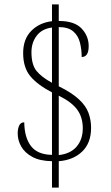

<svg xmlns="http://www.w3.org/2000/svg" viewBox="-20 -780 508 879"><path d="M218 -42Q162 -43 127.5 -62Q93 -81 77 -109.5Q61 -138 61 -170Q61 -189 67.5 -204.5Q74 -220 91 -220Q92 -150 122 -111Q152 -72 218 -71V-357Q151 -392 118.5 -431.5Q86 -471 86 -537Q86 -601 123 -638.5Q160 -676 218 -683V-760H249V-684Q321 -684 353.5 -649.5Q386 -615 386 -569Q386 -519 354 -519Q354 -553 346 -585Q338 -617 315 -636.5Q292 -656 249 -656V-385Q308 -356 340.5 -326Q373 -296 385 -263.5Q397 -231 397 -195Q397 -125 356 -86Q315 -47 249 -42V79H218ZM218 -654Q172 -648 148 -616.5Q124 -585 124 -541Q124 -484 147 -455.5Q170 -427 218 -401ZM249 -70Q303 -76 331 -109Q359 -142 359 -193Q359 -243 333.5 -278Q308 -313 249 -342Z"/></svg>

Font: Noto Serif Myanmar Condensed ExtraLight
Style: Regular
Weight: 200
Width: 3
Designer: Ben Mitchell and the Monotype Design Team
Foundry: Monotype Imaging Inc.
Version: Version 2.106; ttfautohint (v1.8.4.7-5d5b)